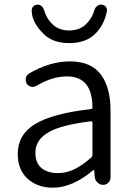

<svg xmlns="http://www.w3.org/2000/svg" viewBox="-20 -829 599 861"><path d="M216.8 12.7Q148.4 12.7 104 -27.3Q59.6 -67.4 59.6 -138.7Q59.6 -225.6 137.7 -272.9Q215.8 -320.3 387.7 -339.8Q395.5 -340.8 394.5 -348.6Q393.6 -486.3 280.3 -486.3Q213.9 -486.3 143.6 -444.3Q131.8 -437.5 119.1 -440.4Q106.4 -443.4 99.6 -454.1Q92.8 -466.8 96.2 -480Q99.6 -493.2 111.3 -500Q204.1 -553.7 293 -553.7Q387.7 -553.7 431.6 -495.6Q475.6 -437.5 475.6 -335V-33.2Q475.6 -19.5 465.8 -9.8Q456.1 0 442.4 0Q428.7 0 418 -9.8Q407.2 -19.5 405.3 -33.2L402.3 -64.5Q402.3 -66.4 400.9 -66.4Q399.4 -66.4 397.5 -65.4Q304.7 12.7 216.8 12.7ZM239.3 -52.7Q277.3 -52.7 313 -69.8Q348.6 -86.9 389.6 -123Q394.5 -127.9 394.5 -135.7V-278.3Q394.5 -286.1 387.7 -285.2Q252.9 -268.6 195.8 -234.9Q138.7 -201.2 138.7 -143.6Q138.7 -97.7 166.5 -75.2Q194.3 -52.7 239.3 -52.7ZM290 -635.7Q216.8 -635.7 175.8 -676.8Q122.1 -728.5 122.1 -783.2Q122.1 -791 127 -797.9Q133.8 -806.6 144.5 -807.6Q147.5 -808.6 149.4 -808.6Q157.2 -808.6 164.1 -803.7Q172.9 -796.9 176.8 -786.1Q188.5 -745.1 216.8 -718.8Q245.1 -692.4 290 -692.4Q335 -692.4 363.8 -718.8Q392.6 -745.1 404.3 -786.1Q407.2 -796.9 417 -802.7Q423.8 -808.6 432.6 -808.6Q434.6 -808.6 436.5 -807.6Q448.2 -806.6 455.1 -797.9Q460 -791 460 -782.2Q460 -780.3 459 -777.3Q447.3 -716.8 405.8 -676.3Q364.3 -635.7 290 -635.7Z"/></svg>

Font: Gen Jyuu Gothic Normal
Style: Regular
Weight: 300
Designer: [Source Han Sans]
Ryoko NISHIZUKA  (kana & ideographs); Paul D. Hunt (Latin, Greek & Cyrillic); Wenlong ZHANG  (bopomofo
Version: Version 1.002.20150607